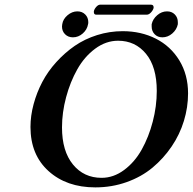

<svg xmlns="http://www.w3.org/2000/svg" viewBox="-20 -792 827 824"><path d="M609.9 -729H393.1Q382.8 -729 382.8 -740.2V-743.2Q384.3 -752.4 392.8 -762.2Q401.4 -772 410.2 -772H627Q639.2 -772 639.2 -761.2V-757.8Q636.7 -748 627.9 -738.5Q619.1 -729 609.9 -729ZM486.8 -617.2Q434.6 -617.2 388.4 -583Q342.3 -548.8 311.8 -494.6Q281.2 -440.4 263.7 -374.8Q246.1 -309.1 246.1 -245.1Q246.1 -143.6 293 -86.2Q339.8 -28.8 416 -28.8Q467.3 -28.8 512.7 -62.5Q558.1 -96.2 588.1 -149.9Q618.2 -203.6 635.5 -269.8Q652.8 -335.9 652.8 -401.9Q652.8 -504.9 606.7 -561Q560.5 -617.2 486.8 -617.2ZM389.2 12.2Q265.6 12.2 188.2 -57.9Q110.8 -127.9 110.8 -247.1Q110.8 -295.4 124.3 -345.2Q137.7 -395 161.6 -440.4Q185.5 -485.8 221.7 -525.6Q257.8 -565.4 300.5 -595Q343.3 -624.5 396.7 -641.4Q450.2 -658.2 506.8 -658.2Q585.4 -658.2 648.9 -626Q712.4 -593.8 749.8 -532.5Q787.1 -471.2 787.1 -391.1Q787.1 -331.5 769.3 -273.2Q751.5 -214.8 716.8 -163.6Q682.1 -112.3 634.8 -72.8Q587.4 -33.2 523.7 -10.5Q460 12.2 389.2 12.2ZM630.9 -688Q635.7 -710.4 654.8 -726.8Q673.8 -743.2 696.8 -743.2Q717.3 -743.2 730.2 -730Q743.2 -716.8 743.2 -696.8V-688Q738.3 -664.6 719.2 -648.2Q700.2 -631.8 676.8 -631.8Q656.7 -631.8 643.8 -645Q630.9 -658.2 630.9 -678.2ZM247.1 -688Q250.5 -710.4 270 -726.8Q289.6 -743.2 312 -743.2Q332.5 -743.2 345.7 -730Q358.9 -716.8 358.9 -696.8Q358.9 -690.9 357.9 -688Q354 -665 335.2 -648.4Q316.4 -631.8 293 -631.8Q272.5 -631.8 259.3 -645Q246.1 -658.2 246.1 -678.2Q246.1 -684.1 247.1 -688Z"/></svg>

Font: Linux Libertine
Style: Bold Italic
Weight: 700
Italic angle: -11.5°
Designer: Philipp H. Poll
Foundry: Philipp H. Poll
Version: Version 4.0.5